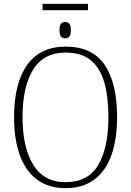

<svg xmlns="http://www.w3.org/2000/svg" viewBox="-20 -967 682 997"><path d="M201 -914V-947H437V-914ZM319 -768Q305 -768 297 -777Q289 -786 289 -810Q289 -835 297 -844Q305 -853 319 -853Q332 -853 340 -844Q348 -835 348 -810Q348 -786 340 -777Q332 -768 319 -768ZM320 10Q231 10 171.5 -35Q112 -80 82.5 -162.5Q53 -245 53 -359Q53 -533 120.5 -629Q188 -725 321 -725Q459 -725 523.5 -630Q588 -535 588 -358Q588 -245 559 -162.5Q530 -80 470.5 -35Q411 10 320 10ZM320 -21Q438 -21 490.5 -111Q543 -201 543 -358Q543 -464 521.5 -539Q500 -614 451.5 -654Q403 -694 321 -694Q207 -694 152 -605.5Q97 -517 97 -358Q97 -202 152.5 -111.5Q208 -21 320 -21Z"/></svg>

Font: Noto Serif SemiCondensed ExtraLight
Style: Regular
Weight: 200
Width: 4
Designer: Monotype Design Team
Foundry: Monotype Imaging Inc.
Version: Version 2.014